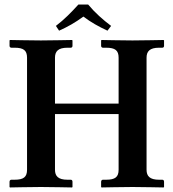

<svg xmlns="http://www.w3.org/2000/svg" viewBox="-20 -823 763 845"><path d="M502 -569V-367H222V-569C222 -597 236 -613 277 -613H291C296 -613 299 -616 299 -621V-645L297 -647C297 -647 196 -645 160 -645C121 -645 24 -647 24 -647L22 -645V-621C22 -616 26 -613 30 -613H44C84 -613 99 -601 99 -569V-76C99 -44 84 -32 44 -32H30C26 -32 22 -29 22 -23V0L24 2C24 2 121 0 160 0C196 0 297 2 297 2L299 0V-23C299 -29 296 -32 291 -32H277C236 -32 222 -48 222 -76V-321H502V-76C502 -44 487 -32 447 -32H433C429 -32 425 -29 425 -23V0L427 2C427 2 524 0 563 0C599 0 700 2 700 2L702 0V-23C702 -29 699 -32 694 -32H680C639 -32 625 -48 625 -76V-569C625 -597 639 -613 680 -613H694C699 -613 702 -616 702 -621V-645L700 -647C700 -647 599 -645 563 -645C524 -645 427 -647 427 -647L425 -645V-621C425 -616 429 -613 433 -613H447C487 -613 502 -601 502 -569ZM368 -803H325C294 -769 263 -737 226 -709L240 -688C278 -705 310 -723 347 -750C380 -725 414 -706 453 -688L469 -709C433 -736 398 -767 368 -803Z"/></svg>

Font: Libertinus Serif Semibold
Style: Regular
Weight: 600
Designer: Philipp H. Poll, Khaled Hosny
Foundry: Caleb Maclennan
Version: Version 7.050;RELEASE